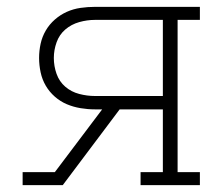

<svg xmlns="http://www.w3.org/2000/svg" viewBox="-20 -540 640 560"><path d="M46 0V-38H140L278 -221H257Q236 -221 215 -224.5Q194 -228 175 -236Q156 -244 140 -258Q124 -272 113.5 -290Q103 -308 98.5 -329Q94 -350 94 -371Q94 -392 98.5 -412.5Q103 -433 113.5 -451Q124 -469 140 -483Q156 -497 175 -505.5Q194 -514 215 -517Q236 -520 257 -520H563V-482H498V-38H563V0H390V-38H455V-221H329L163 0ZM257 -260H455V-482H257Q234 -482 211 -475.5Q188 -469 170.5 -454Q153 -439 145 -416.5Q137 -394 137 -371Q137 -347 145 -324.5Q153 -302 170.5 -287Q188 -272 211 -266Q234 -260 257 -260Z"/></svg>

Font: Iosevka Etoile Extralight
Style: Regular
Weight: 200
Designer: Belleve Invis
Foundry: Belleve Invis
Version: Version 22.1.2; ttfautohint (v1.8.4)